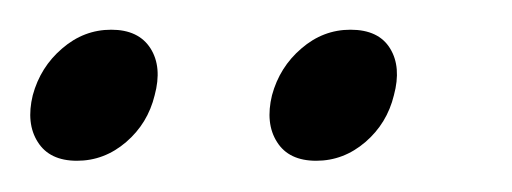

<svg xmlns="http://www.w3.org/2000/svg" viewBox="-37 -614 336 126"><path d="M13.5 -508.5Q-4.5 -508.5 -12.2 -520.8Q-20 -533 -15.5 -551.5Q-10.5 -570 3.8 -582.2Q18 -594.5 36 -594.5Q54 -594.5 61.8 -582.2Q69.5 -570 64.5 -551.5Q60 -533 45.8 -520.8Q31.5 -508.5 13.5 -508.5ZM170.5 -508.5Q152.5 -508.5 144.8 -520.8Q137 -533 141.5 -551.5Q146.5 -570 160.8 -582.2Q175 -594.5 193 -594.5Q211.5 -594.5 219 -582.2Q226.5 -570 221.5 -551.5Q217 -533 202.8 -520.8Q188.5 -508.5 170.5 -508.5Z"/></svg>

Font: Fraunces 72pt S000 Light
Style: Italic
Weight: 300
Italic angle: -16°
Version: Version 1.000; ttfautohint (v1.8.3)